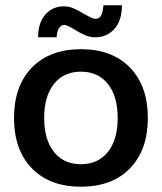

<svg xmlns="http://www.w3.org/2000/svg" viewBox="-20 -696 612 726"><path d="M33 -250Q33 -371 100.5 -440.5Q168 -510 286 -510Q404 -510 471.5 -440.5Q539 -371 539 -250Q539 -129 471.5 -59.5Q404 10 286 10Q168 10 100.5 -59.5Q33 -129 33 -250ZM425 -250Q425 -332 388 -378.5Q351 -425 286 -425Q221 -425 184 -378.5Q147 -332 147 -250Q147 -168 184 -121.5Q221 -75 286 -75Q351 -75 388 -121.5Q425 -168 425 -250ZM221 -672Q240 -672 257 -665Q274 -658 297 -644Q309 -637 321 -631Q333 -625 342 -625Q356 -625 362.5 -637.5Q369 -650 371 -676H441Q441 -618 412.5 -586.5Q384 -555 341 -555Q320 -555 300.5 -563.5Q281 -572 259 -586Q232 -602 223 -602Q211 -602 203 -589Q195 -576 194 -555H124Q124 -610 151.5 -641Q179 -672 221 -672Z"/></svg>

Font: Sarabun SemiBold
Style: Regular
Weight: 600
Designer: Suppakit Chalermlarp | Katatrad Co.,Ltd.
Foundry: Cadson Demak Co.,Ltd.
Version: Version 1.000; ttfautohint (v1.6)